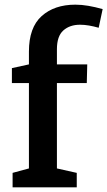

<svg xmlns="http://www.w3.org/2000/svg" viewBox="-20 -803 460 823"><path d="M34 0V-62L104 -81V-447H31V-511L104 -527V-582Q104 -685 158.5 -734Q213 -783 303 -783Q330 -783 359 -778Q388 -773 420 -764L403 -684Q382 -690 362 -693.5Q342 -697 323 -697Q279 -697 251.5 -672.5Q224 -648 224 -592V-527H354L352 -447H224V-81L309 -62V0Z"/></svg>

Font: Bitter SemiBold
Style: Regular
Weight: 600
Designer: Sol Matas, and Bitter project Authors
Foundry: Sol Matas
Version: Version 2.001